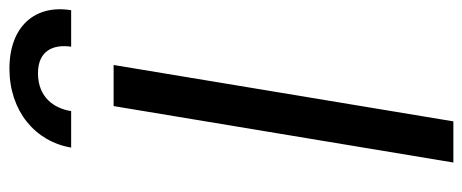

<svg xmlns="http://www.w3.org/2000/svg" viewBox="-310 -680 990 411"><g transform="rotate(-90 185.5 -475.0)"><path d="M251.4 -727.3H163.4L42.6 0H130.7ZM74.6 -818.2H152.7C158.4 -855.1 182.5 -889.2 233.7 -889.2C282 -889.2 296.2 -856.5 290.5 -818.2H368.6C381.4 -894.9 334.5 -950.3 243.6 -950.3C152.7 -950.3 87.4 -894.9 74.6 -818.2Z"/></g></svg>

Font: Margiela Sans
Style: Italic
Weight: 400
Italic angle: -9.39999°
Designer: Stefan Endress, Andreas Faust
Version: Version 1.100;FEAKit 1.0